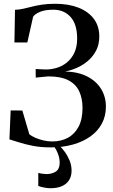

<svg xmlns="http://www.w3.org/2000/svg" viewBox="-20 -771 600 1018"><path d="M248.5 10.5Q195 10.5 151.8 1.8Q108.5 -7 77.5 -17.2Q46.5 -27.5 30 -32L36.5 -185.5L98.5 -185L135.5 -59Q146.5 -50 165.8 -41.2Q185 -32.5 209 -26.8Q233 -21 257 -21Q303.5 -21 339.8 -40.5Q376 -60 396.8 -99.5Q417.5 -139 417.5 -199Q417.5 -249 400 -286.8Q382.5 -324.5 342.8 -345.2Q303 -366 235.5 -366L169.5 -359.5L169 -405L223 -402.5Q252.5 -402.5 281.8 -411.5Q311 -420.5 335.2 -440.2Q359.5 -460 374.2 -491.2Q389 -522.5 389 -566.5Q389 -642.5 354.2 -681Q319.5 -719.5 263 -719.5Q218.5 -719.5 191.2 -707.8Q164 -696 155.5 -682L125 -546H56.5L59.5 -719Q83.5 -720 105.2 -725Q127 -730 150.5 -736Q174 -742 203.8 -746.5Q233.5 -751 273 -751Q342.5 -751 395 -730.8Q447.5 -710.5 477 -671.8Q506.5 -633 506.5 -577.5Q506.5 -535.5 489.8 -503.2Q473 -471 446 -448Q419 -425 387.2 -411.2Q355.5 -397.5 325.5 -392Q395 -390 443 -365.2Q491 -340.5 516.2 -299.2Q541.5 -258 541.5 -205.5Q541.5 -155.5 520 -115.5Q498.5 -75.5 459.2 -47.5Q420 -19.5 366.2 -4.5Q312.5 10.5 248.5 10.5ZM248.5 227Q233 227 214.2 223.5Q195.5 220 183 215V145.5Q193 148.5 205 150.2Q217 152 225.5 152Q255 152 275.8 138.8Q296.5 125.5 296.5 90Q296.5 73.5 291.5 56.5Q286.5 39.5 278.5 24.8Q270.5 10 262 0H280.5H293.5Q306 11 321.5 31.5Q337 52 348.2 78.2Q359.5 104.5 359.5 133.5Q359.5 164 345.8 185Q332 206 307 216.5Q282 227 248.5 227Z"/></svg>

Font: Merriweather 120pt Medium
Style: Regular
Weight: 500
Version: Version 2.100